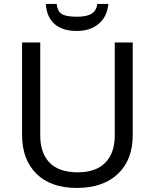

<svg xmlns="http://www.w3.org/2000/svg" viewBox="-20 -925 771 955"><path d="M640.1 -713.9V-252Q640.1 -129.9 566.4 -60.1Q492.7 9.8 361.8 9.8Q232.4 9.8 161.1 -60.8Q89.8 -131.3 89.8 -253.9V-713.9H180.2V-251Q180.2 -163.6 226.8 -115.7Q273.4 -67.9 367.2 -67.9Q455.6 -67.9 503.2 -115.2Q550.8 -162.6 550.8 -252V-713.9ZM360.8 -771Q292 -771 252.2 -804.7Q212.4 -838.4 208 -905.3H261.7Q265.6 -870.6 286.1 -856.2Q306.6 -841.8 362.8 -841.8Q412.1 -841.8 436 -857.2Q460 -872.6 463.9 -905.3H519Q512.7 -841.3 470.7 -806.2Q428.7 -771 360.8 -771Z"/></svg>

Font: NotoSans
Style: Regular
Weight: 400
Designer: Monotype Design team
Foundry: Monotype Imaging Inc.
Version: Version 1.04; ttfautohint (v1.4.1)